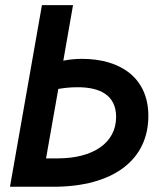

<svg xmlns="http://www.w3.org/2000/svg" viewBox="-20 -713 626 733"><path d="M183.6 0C411.6 0 546.4 -101.6 546.4 -270.5C546.4 -415.5 440.4 -488.3 293 -488.3C266.1 -488.3 242.2 -485.4 221.7 -481.4L258.8 -693.4H140.1L18.1 0ZM155.8 -108.4 202.6 -373.5C223.1 -377 247.6 -379.9 273.4 -379.9C363.8 -380.9 423.3 -348.1 423.3 -266.6C423.3 -166 333 -108.4 201.2 -108.4Z"/></svg>

Font: Cascadia Mono PL SemiBold
Style: Italic
Weight: 600
Italic angle: -10°
Monospace: yes
Designer: Aaron Bell
Foundry: Saja Typeworks
Version: Version 2404.023